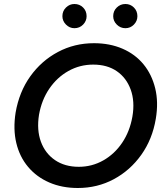

<svg xmlns="http://www.w3.org/2000/svg" viewBox="-20 -928 824 960"><path d="M369 12Q290 12 226.5 -15.5Q163 -43 120.5 -93.5Q78 -144 61.5 -213Q45 -282 58 -365Q76 -469 131.5 -546.5Q187 -624 269.5 -668Q352 -712 450 -712Q529 -712 592.5 -684.5Q656 -657 697.5 -606.5Q739 -556 756 -486.5Q773 -417 759 -334Q742 -232 686.5 -154Q631 -76 549 -32Q467 12 369 12ZM374 -94Q440 -94 496.5 -126Q553 -158 591 -214.5Q629 -271 642 -345Q655 -421 633.5 -480Q612 -539 564 -572Q516 -605 446 -605Q379 -605 322 -573Q265 -541 226.5 -484.5Q188 -428 175 -354Q163 -278 184.5 -219.5Q206 -161 255 -127.5Q304 -94 374 -94ZM352 -787Q328 -787 310 -805Q292 -823 292 -847Q292 -873 310 -890.5Q328 -908 352 -908Q378 -908 395.5 -890.5Q413 -873 413 -847Q413 -823 395.5 -805Q378 -787 352 -787ZM607 -787Q582 -787 564 -805Q546 -823 546 -847Q546 -873 564 -890.5Q582 -908 607 -908Q632 -908 649.5 -890.5Q667 -873 667 -847Q667 -823 649.5 -805Q632 -787 607 -787Z"/></svg>

Font: Figtree SemiBold
Style: Italic
Weight: 600
Italic angle: -9.5°
Foundry: Erik Kennedy
Version: Version 2.001;gftools[0.9.30]